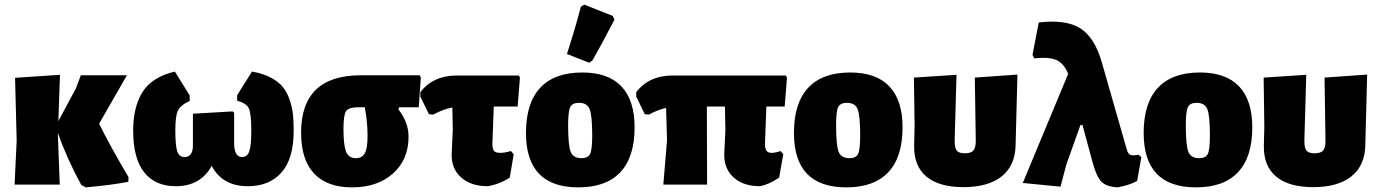

<svg xmlns="http://www.w3.org/2000/svg" viewBox="-20 -797 5954 829"><path d="M43 0 52 -190 45 -461 239 -474 232 -274 308 -416 329 -472H528L408 -263Q455 -167 535 -32L534 -12Q469 1 351 12L331 2Q268 -114 230 -223V-210L238 0Z M739 7Q650 7 602.5 -53Q555 -113 555 -233Q555 -336 596 -400.5Q637 -465 735 -488L799 -385V-361Q759 -343 748 -319Q737 -295 737 -235Q737 -170 745 -144.5Q753 -119 777 -119Q813 -119 813 -170V-306L984 -316L991 -310V-179Q991 -119 1025 -119Q1048 -119 1056.5 -144Q1065 -169 1065 -232Q1065 -302 1055.5 -326.5Q1046 -351 1004 -362V-386L1068 -488Q1115 -480 1149 -462Q1183 -444 1201.5 -421Q1220 -398 1231 -365Q1242 -332 1245 -302.5Q1248 -273 1248 -232Q1248 -112 1195.5 -52.5Q1143 7 1050 7Q940 7 894 -81Q846 7 739 7Z M1500 12Q1392 12 1336 -48Q1280 -108 1280 -224Q1280 -472 1538 -472H1792L1797 -462L1788 -334H1703L1700 -325Q1744 -269 1744 -207Q1744 -108 1677 -48Q1610 12 1500 12ZM1516 -114Q1544 -114 1555.5 -136Q1567 -158 1567 -210Q1567 -271 1555 -334H1529Q1486 -334 1474.5 -317.5Q1463 -301 1463 -241Q1463 -169 1474.5 -141.5Q1486 -114 1516 -114Z M2086 7Q2014 7 1972 -30Q1930 -67 1930 -128L1935 -236L1933 -333Q1895 -326 1850 -302L1832 -304L1795 -380V-399Q1850 -471 1953 -471H2220L2225 -462L2215 -337H2112L2106 -177Q2106 -154 2113 -145.5Q2120 -137 2140 -137Q2160 -137 2186 -145L2198 -131L2181 -30Q2138 -2 2086 7Z M2488 -768 2503 -777 2626 -728 2633 -712Q2579 -608 2538 -536L2524 -526L2428 -564Q2465 -679 2488 -768ZM2494 -484Q2606 -484 2663 -424Q2720 -364 2720 -247Q2720 -119 2658.5 -53.5Q2597 12 2477 12Q2251 12 2251 -223Q2251 -352 2312.5 -418Q2374 -484 2494 -484ZM2480 -353Q2451 -353 2442 -334.5Q2433 -316 2433 -257Q2433 -169 2444 -141.5Q2455 -114 2491 -114Q2519 -114 2528 -132.5Q2537 -151 2537 -211Q2537 -298 2526 -325.5Q2515 -353 2480 -353Z M2844 0 2860 -190 2856 -331Q2817 -322 2782 -302L2764 -304L2727 -380V-399Q2782 -471 2885 -471H3373L3378 -462L3368 -337H3289L3283 -177Q3283 -155 3289.5 -146Q3296 -137 3312 -137Q3328 -137 3350 -145L3362 -131L3344 -30Q3299 0 3262 7Q3190 7 3148.5 -30Q3107 -67 3107 -128L3112 -236L3110 -337H3032L3033 0Z M3651 -484Q3763 -484 3820 -424Q3877 -364 3877 -247Q3877 -119 3815.5 -53.5Q3754 12 3634 12Q3408 12 3408 -223Q3408 -352 3469.5 -418Q3531 -484 3651 -484ZM3637 -353Q3608 -353 3599 -334.5Q3590 -316 3590 -257Q3590 -169 3601 -141.5Q3612 -114 3648 -114Q3676 -114 3685 -132.5Q3694 -151 3694 -211Q3694 -298 3683 -325.5Q3672 -353 3637 -353Z M4140 11Q4034 11 3979.5 -35Q3925 -81 3927 -169L3929 -252L3926 -462L4110 -474L4102 -194Q4101 -160 4110.5 -147.5Q4120 -135 4146 -135Q4173 -135 4183.5 -148Q4194 -161 4193 -194L4189 -462L4373 -475L4365 -169Q4363 -82 4305 -35.5Q4247 11 4140 11Z M4559 9 4396 -7 4592 -478Q4574 -523 4542 -537.5Q4510 -552 4446 -545L4438 -560L4465 -700Q4582 -714 4644 -675Q4706 -636 4737 -529L4845 -152Q4850 -133 4860.5 -128.5Q4871 -124 4895 -129L4908 -119L4890 -16Q4856 3 4805 12Q4757 9 4736 -12Q4715 -33 4698 -94L4654 -257H4645L4584 -86Z M5161 -484Q5273 -484 5330 -424Q5387 -364 5387 -247Q5387 -119 5325.5 -53.5Q5264 12 5144 12Q4918 12 4918 -223Q4918 -352 4979.5 -418Q5041 -484 5161 -484ZM5147 -353Q5118 -353 5109 -334.5Q5100 -316 5100 -257Q5100 -169 5111 -141.5Q5122 -114 5158 -114Q5186 -114 5195 -132.5Q5204 -151 5204 -211Q5204 -298 5193 -325.5Q5182 -353 5147 -353Z M5650 11Q5544 11 5489.5 -35Q5435 -81 5437 -169L5439 -252L5436 -462L5620 -474L5612 -194Q5611 -160 5620.5 -147.5Q5630 -135 5656 -135Q5683 -135 5693.5 -148Q5704 -161 5703 -194L5699 -462L5883 -475L5875 -169Q5873 -82 5815 -35.5Q5757 11 5650 11Z"/></svg>

Font: Alegreya Sans Black
Style: Regular
Weight: 900
Designer: Juan Pablo del Peral
Foundry: Huerta Tipografica
Version: Version 2.007